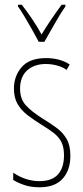

<svg xmlns="http://www.w3.org/2000/svg" viewBox="-20 -783 352 813"><path d="M278 -123Q278 -63 245.5 -26.5Q213 10 147 10Q110 10 81.5 0Q53 -10 36 -21V-52Q58 -36 87 -26Q116 -16 147 -16Q200 -16 225.5 -44.5Q251 -73 251 -125Q251 -160 240 -181.5Q229 -203 208 -219.5Q187 -236 157 -254Q123 -275 96.5 -295.5Q70 -316 54.5 -342.5Q39 -369 39 -408Q39 -461 72 -499Q105 -537 175 -537Q234 -537 275 -510L262 -487Q246 -499 222 -505.5Q198 -512 174 -512Q125 -512 95 -485Q65 -458 65 -407Q65 -364 89.5 -337Q114 -310 162 -280Q195 -260 221 -240.5Q247 -221 262.5 -194Q278 -167 278 -123ZM144 -606Q131 -631 114.5 -660Q98 -689 82.5 -715Q67 -741 56 -756V-763H72Q92 -738 115 -704Q138 -670 156 -637Q176 -670 196 -699.5Q216 -729 241 -763H257V-756Q235 -724 211.5 -682.5Q188 -641 168 -606Z"/></svg>

Font: Noto Sans Sinhala UI ExtraCondensed Thin
Style: Regular
Weight: 100
Width: 2
Designer: Jelle Bosma - Monotype Design Team
Foundry: Monotype Imaging Inc.
Version: Version 2.006; ttfautohint (v1.8.4.7-5d5b)